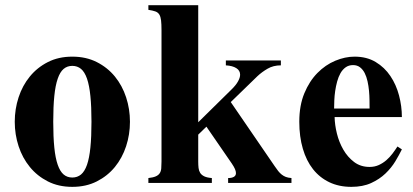

<svg xmlns="http://www.w3.org/2000/svg" viewBox="-20 -708 1600 743"><path d="M482.9 -236.8Q482.9 -187.5 468 -142.1Q453.1 -96.7 424.6 -61.8Q396 -26.9 354.5 -5.9Q313 15.1 259.8 15.1Q206.5 15.1 165.3 -5.9Q124 -26.9 95.5 -61.8Q66.9 -96.7 52 -142.1Q37.1 -187.5 37.1 -236.8Q37.1 -286.1 52 -331.5Q66.9 -377 95.5 -411.9Q124 -446.8 165.3 -467.8Q206.5 -488.8 259.8 -488.8Q313 -488.8 354.5 -467.8Q396 -446.8 424.6 -411.9Q453.1 -377 468 -331.5Q482.9 -286.1 482.9 -236.8ZM334 -236.8Q334 -295.4 329.8 -336.4Q325.7 -377.4 316.7 -403.6Q307.6 -429.7 293.5 -441.4Q279.3 -453.1 259.8 -453.1Q240.2 -453.1 226.3 -441.4Q212.4 -429.7 203.4 -403.6Q194.3 -377.4 190.2 -336.4Q186 -295.4 186 -236.8Q186 -178.2 190.2 -137.2Q194.3 -96.2 203.4 -70.3Q212.4 -44.4 226.3 -32.7Q240.2 -21 259.8 -21Q279.3 -21 293.5 -32.7Q307.6 -44.4 316.7 -70.3Q325.7 -96.2 329.8 -137.2Q334 -178.2 334 -236.8Z M862.8 0V-19Q877 -19 885 -23.7Q893.1 -28.3 893.1 -38.1Q893.1 -44.9 889.2 -54Q885.3 -63 877 -75.2L778.8 -217.8L747.1 -187V-83Q747.1 -69.3 748.3 -58.3Q749.5 -47.4 754.6 -39.1Q759.8 -30.8 770.5 -25.6Q781.2 -20.5 799.8 -19V0H554.2V-19Q572.3 -21 582.5 -25.4Q592.8 -29.8 597.9 -37.4Q603 -44.9 604 -56.2Q605 -67.4 605 -83V-590.8Q605 -614.7 603.3 -629.2Q601.6 -643.6 596.4 -651.9Q591.3 -660.2 581.1 -663.8Q570.8 -667.5 554.2 -669.9V-688H747.1V-234.9L875 -360.8Q893.1 -378.4 901.1 -393.1Q909.2 -407.7 909.2 -418.9Q909.2 -435.1 894.5 -444.3Q879.9 -453.6 854 -455.1V-474.1H1066.9V-455.1Q1037.6 -455.1 1015.4 -442.1Q993.2 -429.2 976.1 -413.1L873 -313L1043 -64.9Q1050.3 -54.2 1056.6 -46.1Q1063 -38.1 1070.1 -32.5Q1077.1 -26.9 1085.9 -23.4Q1094.7 -20 1107.9 -19V0Z M1535.2 -129.9Q1524.9 -108.9 1509.8 -83.7Q1494.6 -58.6 1471.7 -36.6Q1448.7 -14.6 1416.5 0.2Q1384.3 15.1 1339.4 15.1Q1292 15.1 1254.6 -2.7Q1217.3 -20.5 1191.4 -53.2Q1165.5 -85.9 1151.9 -132.6Q1138.2 -179.2 1138.2 -236.8Q1138.2 -299.8 1157.7 -346.9Q1177.2 -394 1208.3 -425.5Q1239.3 -457 1277.3 -472.9Q1315.4 -488.8 1352.1 -488.8Q1399.4 -488.8 1433.8 -468Q1468.3 -447.3 1490.7 -413.8Q1513.2 -380.4 1524.2 -338.6Q1535.2 -296.9 1535.2 -254.9H1274.9Q1275.4 -225.1 1283.7 -191.4Q1292 -157.7 1308.6 -128.9Q1325.2 -100.1 1350.3 -81.1Q1375.5 -62 1410.2 -62Q1429.7 -62 1445.8 -69.3Q1461.9 -76.7 1475.1 -88.1Q1488.3 -99.6 1498.8 -113.5Q1509.3 -127.4 1518.1 -141.1ZM1410.2 -288.1Q1410.2 -302.2 1409.9 -320.1Q1409.7 -337.9 1408 -356.7Q1406.2 -375.5 1402.3 -393.3Q1398.4 -411.1 1391.4 -425Q1384.3 -439 1373.3 -447.5Q1362.3 -456.1 1346.2 -456.1Q1329.6 -456.1 1317.6 -447.5Q1305.7 -439 1297.6 -424.8Q1289.6 -410.6 1284.7 -392.6Q1279.8 -374.5 1277.1 -356Q1274.4 -337.4 1273.7 -319.6Q1272.9 -301.8 1272.9 -288.1Z"/></svg>

Font: Tai Heritage Pro
Style: Bold
Weight: 700
Designer: Faah Baccam, Walt Agee, Victor Gaultney, Annie Olsen, Eric Hays
Foundry: SIL International
Version: Version 2.600